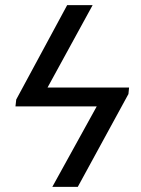

<svg xmlns="http://www.w3.org/2000/svg" viewBox="-20 -731 550 751"><path d="M284.2 0H184.6L358.4 -314.9H40.5L43.5 -341.8L242.7 -710.9H342.3L166 -388.7H484.9L482.4 -363.3Z"/></svg>

Font: Roboto
Style: Italic
Weight: 400
Italic angle: -12°
Designer: Google
Version: Version 2.134; 2016; ttfautohint (v1.6)